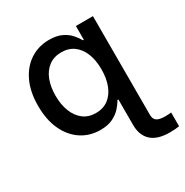

<svg xmlns="http://www.w3.org/2000/svg" viewBox="-173 -685 991 1031"><g transform="rotate(-30 322.5 -169.5)"><path d="M585.9 208.5Q510.7 208.5 472.7 174.1Q434.6 139.6 434.6 74.2V-94.7H540V73.7Q540 98.6 555.4 109.9Q570.8 121.1 607.4 121.1Q615.2 121.1 625.7 120.6Q636.2 120.1 645 119.1V204.1Q634.8 206.1 619.4 207.3Q604 208.5 585.9 208.5ZM270.5 10.7Q204.6 10.7 153.3 -23.2Q102.1 -57.1 73 -119.6Q43.9 -182.1 43.9 -268.6Q43.9 -355.5 73.5 -417.7Q103 -480 154.5 -513.4Q206.1 -546.9 271.5 -546.9Q318.4 -546.9 349.4 -531.7Q380.4 -516.6 399.2 -494.9Q418 -473.1 428.7 -453.6H434.1V-539.1H540V0H434.6V-83.5H428.7Q418 -63.5 398.4 -41.5Q378.9 -19.5 347.9 -4.4Q316.9 10.7 270.5 10.7ZM294.9 -80.1Q340.3 -80.1 372.1 -104Q403.8 -127.9 420.4 -170.4Q437 -212.9 437 -269Q437 -325.7 420.4 -367.4Q403.8 -409.2 372.1 -432.6Q340.3 -456.1 294.9 -456.1Q249 -456.1 217 -432.1Q185.1 -408.2 168.7 -366.2Q152.3 -324.2 152.3 -269Q152.3 -214.4 168.9 -171.6Q185.5 -128.9 217.3 -104.5Q249 -80.1 294.9 -80.1Z"/></g></svg>

Font: Inter 18pt Medium
Style: Regular
Weight: 500
Designer: Rasmus Andersson
Foundry: rsms
Version: Version 4.001;git-66647c0bb